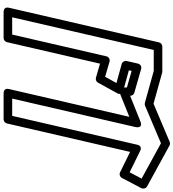

<svg xmlns="http://www.w3.org/2000/svg" viewBox="34 -1012 1010 1119"><g transform="rotate(90 539.5 -452.0)"><path d="M489.9 -669.8 389.3 -697.5 393 -713.7 488.9 -686.3ZM525.1 -645.9 660.4 -700.2 498.3 1.9C491.7 30.5 516.5 32.5 522.6 32.5H674.6C685.4 32.5 696.3 24.7 699 13.1L864.8 -704.8L983.5 -646.4C995.3 -640.5 1010.4 -645.3 1016.7 -657.2L1076 -770.3C1081.5 -780.7 1078.5 -797 1065.9 -803.8L827.8 -934.2C821.2 -937.9 813.1 -938.3 806.1 -935.3L583.9 -841.3L403 -891.6C401.3 -892.1 398.6 -892.5 396.4 -892.5H250.9C240.1 -892.5 229.2 -884.7 226.5 -873.1L24.5 1.9C17.9 30.5 42.8 32.5 48.9 32.5H200.9C211.6 32.5 222.6 24.7 225.2 13.1L350.5 -529.4L432.3 -505.6C442.8 -502.6 455.4 -507.2 461.2 -517.6L522.5 -628.8C531.2 -644.5 525.5 -644.1 525.1 -645.9ZM654.8 -17.5H554.1L719.9 -735.6C719.9 -735.6 731.5 -782.6 686.2 -764.4L537.8 -704.9L537.7 -707.1C537 -718.1 528.2 -727.1 519.6 -729.5L381.5 -769C368.9 -772.6 353.8 -766.1 350.2 -750.6L335.2 -685.4C332.1 -672.1 340.9 -658.9 352.9 -655.6L463.4 -625.2L427 -559.2L339.1 -584.8C326.6 -588.5 311.4 -582.2 307.7 -566.4L181 -17.5H80.3L270.8 -842.5H392.9L578.9 -790.8C584.4 -789.3 590.7 -789.9 595.4 -791.9L814.4 -884.6L1020.4 -771.8L983.7 -702L858.5 -763.6C853.1 -766.3 829.8 -775.6 823.1 -746.8Z"/></g></svg>

Font: Stormning Aesir
Style: Bold
Weight: 400
Designer: Robert Jablonski, Mew Too
Foundry: Cannot Into Space Fonts
Version: Version 0.90